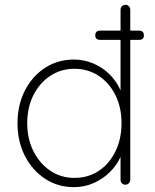

<svg xmlns="http://www.w3.org/2000/svg" viewBox="-20 -760 639 790"><path d="M496 -740Q505 -740 510.5 -734Q516 -728 516 -720V-20Q516 -12 510 -6Q504 0 496 0Q487 0 481.5 -6Q476 -12 476 -20V-162L492 -184Q492 -150 476.5 -115.5Q461 -81 432.5 -52.5Q404 -24 366 -7Q328 10 284 10Q218 10 165.5 -24.5Q113 -59 82.5 -118.5Q52 -178 52 -253Q52 -328 82.5 -387.5Q113 -447 165.5 -481Q218 -515 284 -515Q325 -515 362.5 -499.5Q400 -484 429 -456Q458 -428 475 -390.5Q492 -353 492 -309L476 -334V-720Q476 -728 481.5 -734Q487 -740 496 -740ZM286 -28Q343 -28 386.5 -57Q430 -86 455 -137Q480 -188 480 -253Q480 -318 455 -368.5Q430 -419 386 -448Q342 -477 286 -477Q231 -477 187 -448Q143 -419 117.5 -368.5Q92 -318 92 -253Q92 -189 117.5 -138Q143 -87 187 -57.5Q231 -28 286 -28ZM392 -596Q382 -596 377 -600.5Q372 -605 372 -615Q372 -624 377 -629Q382 -634 392 -634H552Q562 -634 567 -629Q572 -624 572 -614Q572 -605 567 -600.5Q562 -596 552 -596Z"/></svg>

Font: Quicksand Light Light
Style: Regular
Weight: 300
Version: Version 3.006